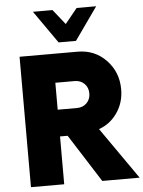

<svg xmlns="http://www.w3.org/2000/svg" viewBox="-64 -1050 822 1100"><g transform="rotate(-5 347.0 -500.0)"><path d="M398.8 -812.5H298.8L167.5 -1000H280L348.8 -913.8L418.8 -1000H531.2ZM486.2 -297.5 693.8 0H478.8L303.8 -275H260V0H68.8V-750H402.5Q501.2 -750 566.9 -681.2Q632.5 -612.5 632.5 -513.8Q632.5 -437.5 591.9 -378.8Q551.2 -320 486.2 -297.5ZM371.2 -428.8Q405 -428.8 426.9 -450.6Q448.8 -472.5 448.8 -506.2Q448.8 -540 426.9 -561.9Q405 -583.8 371.2 -583.8H260V-428.8Z"/></g></svg>

Font: Now Black
Style: Regular
Weight: 900
Designer: Alfredo Marco Pradil
Foundry: Alfredo Marco Pradil
Version: Version 1.002;PS 001.002;hotconv 1.0.88;makeotf.lib2.5.64775